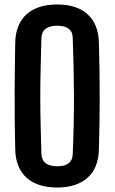

<svg xmlns="http://www.w3.org/2000/svg" viewBox="-20 -829 512 858"><path d="M236 9Q147 9 98.5 -35Q50 -79 48 -162Q45 -295 45.5 -411.5Q46 -528 48 -638Q50 -721 98.5 -765Q147 -809 236 -809Q323 -809 371.5 -765Q420 -721 422 -638Q429 -396 422 -162Q420 -77 370.5 -34Q321 9 236 9ZM236 -86Q303 -86 305 -140Q311 -279 310.5 -404Q310 -529 305 -660Q304 -714 236 -714Q167 -714 165 -659Q163 -583 161.5 -519Q160 -455 160 -395.5Q160 -336 161.5 -274.5Q163 -213 165 -142Q167 -86 236 -86Z"/></svg>

Font: Big Shoulders Text
Style: Bold
Weight: 700
Designer: Patric King
Foundry: XO Type Co
Version: Version 1.000; ttfautohint (v1.8.2)